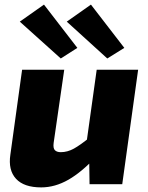

<svg xmlns="http://www.w3.org/2000/svg" viewBox="-20 -800 643 834"><path d="M259 -497 213 -179Q210 -156 218.5 -147.5Q227 -139 244 -139Q273 -139 301 -154.5Q329 -170 372 -205L402 -124Q336 -53 277.5 -19.5Q219 14 159 14Q84 14 49.5 -23.5Q15 -61 25 -128L76 -497ZM580 -497 511 0H369L367 -134L351 -146L400 -497ZM375 -780 520 -592 446 -546 270 -706ZM171 -780 316 -592 244 -546 66 -706Z"/></svg>

Font: Exo 2 ExtraBold
Style: Italic
Weight: 800
Italic angle: -8°
Designer: Natanael Gama
Foundry: Natanael Gama
Version: Version 2.010